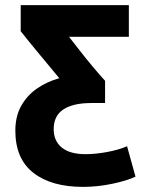

<svg xmlns="http://www.w3.org/2000/svg" viewBox="-20 -546 555 751"><path d="M305 185Q181 185 110.5 130Q40 75 40 -35Q40 -91 63 -132Q86 -173 125 -200Q164 -227 212 -240Q168 -293 127 -342.5Q86 -392 61 -424V-526H484V-402H250Q269 -378 293 -347Q317 -316 343 -285Q369 -254 391 -230V-143H337Q266 -143 228 -118Q190 -93 190 -41Q190 5 221.5 31Q253 57 315 57Q354 57 399.5 48.5Q445 40 477 26L510 145Q476 161 418.5 173Q361 185 305 185Z"/></svg>

Font: Ubuntu Sans ExtraBold
Style: Regular
Weight: 800
Designer: Dalton Maag Ltd
Foundry: Dalton Maag Ltd
Version: Version 1.006; ttfautohint (v1.8.4.7-5d5b)